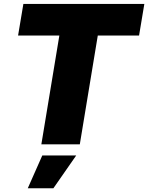

<svg xmlns="http://www.w3.org/2000/svg" viewBox="-20 -748 768 995"><path d="M73.7 -564 101.1 -727.5H728L700.7 -564H486.8L393.6 0H194.3L287.6 -564ZM124 227.5 199.2 57.6H375L256.8 227.5Z"/></svg>

Font: Inter 20pt Black
Style: Italic
Weight: 900
Italic angle: -9.3988°
Version: Version 4.001;git-66647c0bb